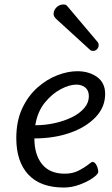

<svg xmlns="http://www.w3.org/2000/svg" viewBox="-20 -826 501 860"><path d="M266 14Q161 14 107 -44Q53 -102 53 -207Q53 -284 79.5 -340.5Q106 -397 148 -434Q190 -471 237 -489Q284 -507 326 -507Q379 -507 415 -481Q451 -455 451 -405Q451 -346 408 -301Q365 -256 293.5 -231Q222 -206 134 -206Q134 -133 168.5 -90.5Q203 -48 270 -48Q305 -48 331.5 -61.5Q358 -75 374.5 -88Q391 -101 393 -101Q405 -101 412.5 -85.5Q420 -70 420 -56Q420 -46 396 -29Q372 -12 336.5 1Q301 14 266 14ZM138 -265Q182 -265 225 -274.5Q268 -284 302.5 -301Q337 -318 357.5 -342Q378 -366 378 -395Q378 -421 362 -434Q346 -447 322 -447Q291 -447 252 -426.5Q213 -406 180.5 -366Q148 -326 138 -265ZM397 -598Q388 -598 383 -603L233 -740Q220 -752 220 -763Q220 -780 233 -793Q246 -806 265 -806Q269 -806 273 -805Q277 -804 281 -799L418 -637Q422 -631 422 -624Q422 -614 415 -606Q408 -598 397 -598Z"/></svg>

Font: Kite One
Style: Regular
Weight: 400
Designer: Eduardo Rodriguez Tunni
Foundry: Eduardo Rodriguez Tunni
Version: Version 1.002; ttfautohint (v1.8.4.7-5d5b);gftools[0.9.23]